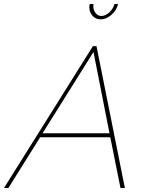

<svg xmlns="http://www.w3.org/2000/svg" viewBox="-59 -941 726 961"><path d="M514 -921H532Q525 -890 499 -867Q473 -844 445 -844Q420 -844 404 -862Q388 -880 388 -906Q388 -911 390 -921H409Q408 -917 408 -910Q408 -890 419.5 -875.5Q431 -861 448 -861Q468 -861 487.5 -878.5Q507 -896 514 -921ZM406 -710H424L566 0H544L493 -254H142L-17 0H-39ZM489 -274 409 -681 154 -274Z"/></svg>

Font: Raleway-v4020 Thin
Style: Italic
Weight: 250
Italic angle: -12°
Designer: Matt McInerney, Pablo Impallari, Rodrigo Fuenzalida
Foundry: Matt McInerney, Pablo Impallari, Rodrigo Fuenzalida
Version: Version 4.020;PS 004.020;hotconv 1.0.88;makeotf.lib2.5.64775